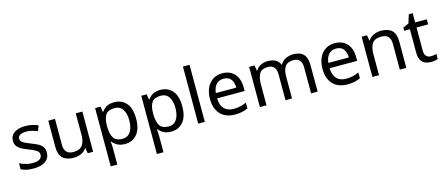

<svg xmlns="http://www.w3.org/2000/svg" viewBox="-58 -1496 5743 2471"><g transform="rotate(-15 2813.5 -260.0)"><path d="M434 -148Q434 -70 376 -30Q318 10 220 10Q164 10 123.5 1Q83 -8 52 -24V-104Q84 -88 129.5 -74.5Q175 -61 222 -61Q289 -61 319 -82.5Q349 -104 349 -140Q349 -160 338 -176Q327 -192 298.5 -208Q270 -224 217 -244Q165 -264 128 -284Q91 -304 71 -332Q51 -360 51 -404Q51 -472 106.5 -509Q162 -546 252 -546Q301 -546 343.5 -536.5Q386 -527 423 -510L393 -440Q359 -454 322 -464Q285 -474 246 -474Q192 -474 163.5 -456.5Q135 -439 135 -409Q135 -387 148 -371.5Q161 -356 191.5 -341.5Q222 -327 273 -307Q324 -288 360 -268Q396 -248 415 -219.5Q434 -191 434 -148Z M1012 -536V0H940L927 -71H923Q897 -29 851 -9.5Q805 10 753 10Q656 10 607 -36.5Q558 -83 558 -185V-536H647V-191Q647 -63 766 -63Q855 -63 889.5 -113Q924 -163 924 -257V-536Z M1437 -546Q1536 -546 1596.5 -477Q1657 -408 1657 -269Q1657 -132 1596.5 -61Q1536 10 1436 10Q1374 10 1333.5 -13.5Q1293 -37 1270 -68H1264Q1266 -51 1268 -25Q1270 1 1270 20V240H1182V-536H1254L1266 -463H1270Q1294 -498 1333 -522Q1372 -546 1437 -546ZM1421 -472Q1339 -472 1305.5 -426Q1272 -380 1270 -286V-269Q1270 -170 1302.5 -116.5Q1335 -63 1423 -63Q1472 -63 1503.5 -90Q1535 -117 1550.5 -163.5Q1566 -210 1566 -270Q1566 -362 1530.5 -417Q1495 -472 1421 -472Z M2052 -546Q2151 -546 2211.5 -477Q2272 -408 2272 -269Q2272 -132 2211.5 -61Q2151 10 2051 10Q1989 10 1948.5 -13.5Q1908 -37 1885 -68H1879Q1881 -51 1883 -25Q1885 1 1885 20V240H1797V-536H1869L1881 -463H1885Q1909 -498 1948 -522Q1987 -546 2052 -546ZM2036 -472Q1954 -472 1920.5 -426Q1887 -380 1885 -286V-269Q1885 -170 1917.5 -116.5Q1950 -63 2038 -63Q2087 -63 2118.5 -90Q2150 -117 2165.5 -163.5Q2181 -210 2181 -270Q2181 -362 2145.5 -417Q2110 -472 2036 -472Z M2500 0H2412V-760H2500Z M2877 -546Q2946 -546 2995.5 -516Q3045 -486 3071.5 -431.5Q3098 -377 3098 -304V-251H2731Q2733 -160 2777.5 -112.5Q2822 -65 2902 -65Q2953 -65 2992.5 -74.5Q3032 -84 3074 -102V-25Q3033 -7 2993 1.5Q2953 10 2898 10Q2822 10 2763.5 -21Q2705 -52 2672.5 -113.5Q2640 -175 2640 -264Q2640 -352 2669.5 -415Q2699 -478 2752.5 -512Q2806 -546 2877 -546ZM2876 -474Q2813 -474 2776.5 -433.5Q2740 -393 2733 -321H3006Q3005 -389 2974 -431.5Q2943 -474 2876 -474Z M3822 -546Q3913 -546 3958 -499.5Q4003 -453 4003 -349V0H3916V-345Q3916 -472 3807 -472Q3729 -472 3695.5 -427Q3662 -382 3662 -296V0H3575V-345Q3575 -472 3465 -472Q3384 -472 3353 -422Q3322 -372 3322 -278V0H3234V-536H3305L3318 -463H3323Q3348 -505 3390.5 -525.5Q3433 -546 3481 -546Q3607 -546 3645 -456H3650Q3677 -502 3723.5 -524Q3770 -546 3822 -546Z M4376 -546Q4445 -546 4494.5 -516Q4544 -486 4570.5 -431.5Q4597 -377 4597 -304V-251H4230Q4232 -160 4276.5 -112.5Q4321 -65 4401 -65Q4452 -65 4491.5 -74.5Q4531 -84 4573 -102V-25Q4532 -7 4492 1.5Q4452 10 4397 10Q4321 10 4262.5 -21Q4204 -52 4171.5 -113.5Q4139 -175 4139 -264Q4139 -352 4168.5 -415Q4198 -478 4251.5 -512Q4305 -546 4376 -546ZM4375 -474Q4312 -474 4275.5 -433.5Q4239 -393 4232 -321H4505Q4504 -389 4473 -431.5Q4442 -474 4375 -474Z M4991 -546Q5087 -546 5136 -499.5Q5185 -453 5185 -349V0H5098V-343Q5098 -472 4978 -472Q4889 -472 4855 -422Q4821 -372 4821 -278V0H4733V-536H4804L4817 -463H4822Q4848 -505 4894 -525.5Q4940 -546 4991 -546Z M5530 -62Q5550 -62 5571 -65.5Q5592 -69 5605 -73V-6Q5591 1 5565 5.5Q5539 10 5515 10Q5473 10 5437.5 -4.5Q5402 -19 5380 -55Q5358 -91 5358 -156V-468H5282V-510L5359 -545L5394 -659H5446V-536H5601V-468H5446V-158Q5446 -109 5469.5 -85.5Q5493 -62 5530 -62Z"/></g></svg>

Font: Noto Sans Test
Style: Regular
Weight: 400
Version: Version 1.002; ttfautohint (v1.8.4.7-5d5b)